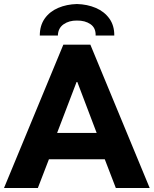

<svg xmlns="http://www.w3.org/2000/svg" viewBox="-25 -944 771 964"><path d="M293 -719.7H428.7L726.6 0H556.6L501 -144.5H220.7L165 0H-4.9ZM548.8 -765.6H455.1Q456.5 -803.7 429.4 -822.5Q402.3 -841.3 361.3 -840.8Q321.8 -841.3 294.2 -822Q266.6 -802.7 265.6 -765.6H174.8Q174.8 -815.9 199.7 -851.1Q224.6 -886.2 267.1 -904.3Q309.6 -922.4 361.3 -923.8Q413.1 -922.4 455.8 -904.3Q498.5 -886.2 523.9 -851.1Q549.3 -815.9 548.8 -765.6ZM460.4 -276.4 363.3 -532.2H359.4L261.7 -276.4Z"/></svg>

Font: Reddit Sans Strawberry ExBold
Style: Regular
Weight: 800
Designer: Stephen Hutchings
Foundry: Reddit
Version: Version 1.013